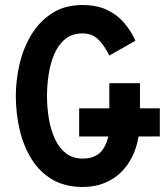

<svg xmlns="http://www.w3.org/2000/svg" viewBox="-20 -732 656 764"><path d="M309 12Q238 12 187.2 -18.2Q136.5 -48.5 104.8 -100.2Q73 -152 58 -216.8Q43 -281.5 43 -350Q43 -415.5 58.5 -479.8Q74 -544 106.5 -596.5Q139 -649 189 -680.5Q239 -712 308 -712Q365.5 -712 406.2 -692.5Q447 -673 474.2 -640.8Q501.5 -608.5 519 -570L415 -511Q398 -546.5 373.2 -572.8Q348.5 -599 308 -599Q266.5 -599 239 -576.2Q211.5 -553.5 195.8 -516.2Q180 -479 173.5 -435.2Q167 -391.5 167 -350Q167 -302.5 174.8 -258Q182.5 -213.5 199 -178Q215.5 -142.5 242.8 -121.8Q270 -101 309 -101Q364.5 -101 389.8 -138.2Q415 -175.5 415 -231V-401H537V-261Q537 -172.5 507.5 -111.5Q478 -50.5 426.5 -19.2Q375 12 309 12ZM295 -189V-301H616V-189Z"/></svg>

Font: Overpass Mono Light
Style: Regular
Weight: 300
Monospace: yes
Designer: Delve Withrington, Dave Bailey
Foundry: Delve Fonts LLC
Version: Version 4.000